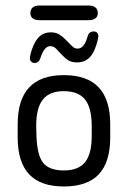

<svg xmlns="http://www.w3.org/2000/svg" viewBox="-20 -665 463 695"><path d="M44 -215V-168Q44 -78 85.5 -34Q127 10 211 10Q296 10 337.5 -34Q379 -78 379 -168V-215Q379 -304 337.5 -348.5Q296 -393 211 -393Q127 -393 85.5 -348.5Q44 -304 44 -215ZM312 -209V-173Q312 -108 288 -78Q264 -48 211 -48Q158 -48 136 -76Q114 -104 112 -174L111 -209Q111 -274 135 -304.5Q159 -335 211 -335Q264 -335 288 -304.5Q312 -274 312 -209ZM336 -535Q336 -542 331.5 -546.5Q327 -551 320 -551H318Q302 -551 297 -533Q285 -489 261 -489Q253 -489 247 -493Q241 -497 226 -513Q207 -533 194 -540.5Q181 -548 164 -548Q140 -548 124 -534Q108 -520 97 -490Q93 -479 90.5 -469Q88 -459 88 -454Q88 -447 93 -442Q98 -437 105 -437Q120 -437 126 -454Q140 -498 162 -498Q170 -498 176 -494.5Q182 -491 193 -478Q215 -454 227.5 -446.5Q240 -439 259 -439Q304 -439 323 -487Q328 -498 332 -513.5Q336 -529 336 -535ZM122 -645Q107 -645 98.5 -638Q90 -631 90 -618Q90 -605 98.5 -598.5Q107 -592 122 -592H301Q317 -592 325.5 -598.5Q334 -605 334 -618Q334 -631 325.5 -638Q317 -645 301 -645Z"/></svg>

Font: Beiruti
Style: Regular
Weight: 400
Designer: Arlette Boutros
Foundry: Boutros
Version: Version 1.41